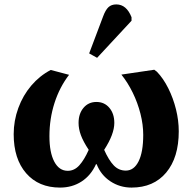

<svg xmlns="http://www.w3.org/2000/svg" viewBox="-20 -836 872 870"><path d="M252 14Q155 14 98.5 -51Q42 -116 42 -228Q42 -289 63 -346.5Q84 -404 122 -448.5Q160 -493 210 -519L293 -497Q250 -441 227 -369.5Q204 -298 204 -219Q204 -145 226 -103.5Q248 -62 287 -62Q317 -62 339.5 -87Q362 -112 382 -157Q357 -195 346.5 -223.5Q336 -252 336 -279Q336 -321 358.5 -347.5Q381 -374 417 -374Q453 -374 475.5 -347.5Q498 -321 498 -279Q498 -228 452 -157Q473 -110 495.5 -86.5Q518 -63 550 -63Q587 -63 608 -105Q629 -147 629 -225Q629 -271 616.5 -320.5Q604 -370 581.5 -416Q559 -462 530 -498L679 -520L691 -511Q720 -481 742.5 -436Q765 -391 777.5 -340.5Q790 -290 790 -241Q790 -122 733 -54Q676 14 576 14Q523 14 480 -14.5Q437 -43 418 -92H415Q392 -41 349.5 -13.5Q307 14 252 14ZM420 -574 384 -594 447 -761Q458 -791 471.5 -803.5Q485 -816 507 -816Q553 -816 576 -758V-742Z"/></svg>

Font: Literata 36pt
Style: Bold
Weight: 700
Designer: Latin by Veronika Burian and Jose Scaglione. Greek by Irene Vlachou. Cyrillic by Vera Evstafieva.
Foundry: TypeTogether
Version: Version 3.002